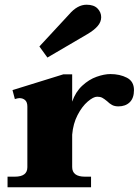

<svg xmlns="http://www.w3.org/2000/svg" viewBox="-20 -794 594 814"><path d="M181 -550 147 -597 273 -733Q308 -774 347 -774Q378 -774 393.5 -758Q409 -742 409 -721Q409 -701 394 -683.5Q379 -666 350 -649ZM548 -412Q548 -378 530 -360.5Q512 -343 482 -343Q466 -343 455 -349Q444 -355 434 -365Q422 -375 413.5 -379.5Q405 -384 392 -384Q376 -384 352 -363.5Q328 -343 309 -306.5Q290 -270 286 -223V-86Q286 -45 340 -45H366V0H12V-45H43Q96 -45 96 -85V-342Q96 -361 86.5 -369.5Q77 -378 62 -378Q56 -378 43 -374L33 -412L249 -479H286V-363Q300 -404 328.5 -430.5Q357 -457 389.5 -468.5Q422 -480 448 -480Q488 -480 518 -464.5Q548 -449 548 -412Z"/></svg>

Font: Taviraj ExtraBold
Style: Regular
Weight: 800
Designer: Katatrad Team
Foundry: CadsonDemak
Version: Version 1.001